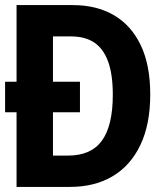

<svg xmlns="http://www.w3.org/2000/svg" viewBox="-20 -734 640 754"><path d="M0 -293V-413H294V-293ZM45 0V-714H266Q359 -714 427 -674.5Q495 -635 532.5 -557Q570 -479 570 -363Q570 -246 531.5 -165Q493 -84 422.5 -42Q352 0 255 0ZM247 -123Q338 -123 380.5 -182Q423 -241 423 -362Q423 -442 404.5 -492.5Q386 -543 350 -567Q314 -591 259 -591H188V-123Z"/></svg>

Font: Noto Sans Mono
Style: Bold
Weight: 700
Designer: Monotype Design Team
Foundry: Monotype Imaging Inc.
Version: Version 2.014